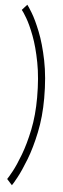

<svg xmlns="http://www.w3.org/2000/svg" viewBox="-63 -782 335 1026"><g transform="rotate(5 104.0 -269.0)"><path d="M42.5 215 14.5 184Q20.5 176 39.8 141Q59 106 81.2 47.2Q103.5 -11.5 119.8 -90Q136 -168.5 136 -263Q136 -369.5 120.2 -451.2Q104.5 -533 82.5 -590.8Q60.5 -648.5 41 -681.5Q21.5 -714.5 13.5 -723L40.5 -753Q46.5 -746.5 67.5 -712Q88.5 -677.5 113.2 -615.5Q138 -553.5 156 -465.2Q174 -377 174 -263Q174 -163 156.2 -78.8Q138.5 5.5 114 68.8Q89.5 132 69 169.8Q48.5 207.5 42.5 215Z"/></g></svg>

Font: Imbue 24pt
Style: Bold
Weight: 700
Designer: Tyler Finck
Foundry: Etcetera Type Company
Version: Version 1.102